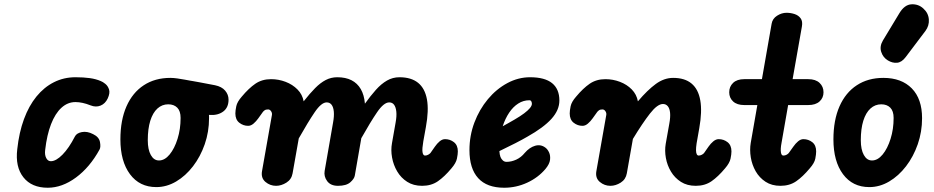

<svg xmlns="http://www.w3.org/2000/svg" viewBox="-20 -872 4384 901"><path d="M204 9Q128.5 9 89.8 -40Q51 -89 61 -172Q69.5 -250.5 92.5 -313Q115.5 -375.5 151.2 -419.2Q187 -463 233.2 -486.2Q279.5 -509.5 334 -509.5Q372 -509.5 401 -505.5Q430 -501.5 453 -491.5Q462.5 -488 474.5 -478.2Q486.5 -468.5 491.8 -451.8Q497 -435 485.5 -410Q474 -385.5 452 -376.5Q430 -367.5 405 -377.5Q385 -385.5 367.5 -389.2Q350 -393 334 -393Q297.5 -393 268.2 -366.2Q239 -339.5 219.5 -289.2Q200 -239 192 -168.5Q189 -145.5 196.8 -130.5Q204.5 -115.5 218.5 -115.5Q243 -115.5 273.2 -146.2Q303.5 -177 331.5 -231.5Q339.5 -247.5 364.2 -252.2Q389 -257 417 -242.5Q445 -229 449.2 -205.2Q453.5 -181.5 447 -170Q401.5 -87 336.5 -39Q271.5 9 204 9Z M713.5 6Q635 6 590 -54.5Q545 -115 545 -218Q545 -308 573.5 -372.8Q602 -437.5 654.8 -472Q707.5 -506.5 779.5 -506.5Q793 -506.5 811.5 -504Q830 -501.5 847.2 -498.2Q864.5 -495 872.5 -493.5Q875.5 -493 883 -491.8Q890.5 -490.5 914.2 -486.2Q938 -482 989 -472Q1020.5 -465.5 1036.5 -446.8Q1052.5 -428 1052.5 -404.5Q1052.5 -367.5 1028 -349Q1003.5 -330.5 966.5 -332.5L960.5 -333Q961 -329.5 961 -325.5Q961 -321.5 961 -317.5Q961 -253.5 940.8 -195.2Q920.5 -137 885.8 -91.8Q851 -46.5 806.5 -20.2Q762 6 713.5 6ZM673.5 -214Q673.5 -170 687.8 -144.5Q702 -119 726 -119Q753 -119 776 -147Q799 -175 813.2 -220.5Q827.5 -266 827.5 -318.5Q827.5 -351 811.8 -366.8Q796 -382.5 769.5 -382.5Q740.5 -382.5 718.8 -362.8Q697 -343 685.2 -305.2Q673.5 -267.5 673.5 -214Z M1275.5 0Q1247.5 0 1225.8 -18.2Q1204 -36.5 1209.5 -68.5L1256 -332Q1257 -337 1255.8 -341.8Q1254.5 -346.5 1252 -350.2Q1249.5 -354 1246 -356.2Q1242.5 -358.5 1238.5 -358.5Q1227.5 -358.5 1222 -354.5Q1216.5 -350.5 1213.5 -346.5L1192 -316.5Q1182 -302.5 1169.8 -292Q1157.5 -281.5 1144.5 -281.5Q1121.5 -281.5 1103 -296Q1084.5 -310.5 1084.5 -339.5Q1084.5 -353 1088.8 -373.5Q1093 -394 1114.5 -418.5Q1147 -457.5 1178.2 -479Q1209.5 -500.5 1252 -500.5Q1287.5 -500.5 1320.2 -488Q1353 -475.5 1376 -452.2Q1399 -429 1405 -396.5Q1434 -433.5 1458.8 -458.5Q1483.5 -483.5 1508.5 -496.5Q1533.5 -509.5 1562.5 -509.5Q1602 -509.5 1629.5 -495.5Q1657 -481.5 1673 -454Q1689 -426.5 1692.5 -385.5Q1719 -422.5 1744 -450.5Q1769 -478.5 1796 -494Q1823 -509.5 1854.5 -509.5Q1909.5 -509.5 1941.8 -483.5Q1974 -457.5 1983.5 -405.8Q1993 -354 1978.5 -275.5L1966.5 -209Q1963.5 -191.5 1962.5 -178.8Q1961.5 -166 1962.8 -158Q1964 -150 1967 -146Q1970 -142 1974.5 -142Q1982.5 -142 1989.5 -146Q1996.5 -150 2000 -154L2021 -184Q2031 -198.5 2043.2 -208.8Q2055.5 -219 2068.5 -219Q2092 -219 2110.2 -204.8Q2128.5 -190.5 2128.5 -161.5Q2128.5 -148 2124.2 -127.5Q2120 -107 2098.5 -82Q2066 -43 2035 -21.5Q2004 0 1961 0Q1920 0 1890.8 -18.8Q1861.5 -37.5 1843.8 -67.8Q1826 -98 1819.8 -133Q1813.5 -168 1819.5 -200.5L1836.5 -297Q1842 -327 1839.8 -348.2Q1837.5 -369.5 1829.2 -380.5Q1821 -391.5 1806.5 -391.5Q1781 -391.5 1749.5 -345.2Q1718 -299 1675.5 -223.5L1645 -48Q1642.5 -33 1623.8 -16.5Q1605 0 1566 0Q1531.5 0 1515.2 -22.2Q1499 -44.5 1503.5 -70L1543 -297Q1548.5 -327 1546.5 -348.2Q1544.5 -369.5 1536 -380.5Q1527.5 -391.5 1513 -391.5Q1488 -391.5 1456.5 -345Q1425 -298.5 1382 -222.5L1353 -58.5Q1348 -30 1324 -15Q1300 0 1275.5 0Z M2346 9Q2265 9 2224 -36Q2183 -81 2183 -167.5Q2183 -235.5 2206.2 -297Q2229.5 -358.5 2269.5 -406.5Q2309.5 -454.5 2360.8 -482Q2412 -509.5 2467.5 -509.5Q2536.5 -509.5 2570.8 -481.8Q2605 -454 2605 -400.5Q2605 -378 2595.8 -356.5Q2586.5 -335 2567.8 -314.2Q2549 -293.5 2521 -272.8Q2493 -252 2455.5 -231Q2432.5 -217.5 2398 -199.8Q2363.5 -182 2323.5 -163Q2324 -154.5 2325.2 -147.8Q2326.5 -141 2328.5 -135.5Q2332.5 -125.5 2339.8 -119Q2347 -112.5 2357 -112.5Q2380 -112.5 2402.8 -123Q2425.5 -133.5 2442.5 -154.5Q2465 -180.5 2491.2 -188Q2517.5 -195.5 2539 -179.5Q2549.5 -172 2556.5 -157Q2563.5 -142 2561.2 -122.2Q2559 -102.5 2540 -79.5Q2505.5 -38.5 2454 -14.8Q2402.5 9 2346 9ZM2339 -279.5Q2353 -287 2366.5 -294.8Q2380 -302.5 2394 -310.5Q2421.5 -326.5 2439.5 -340Q2457.5 -353.5 2466.8 -364.8Q2476 -376 2476 -385Q2476 -391.5 2473.2 -396.5Q2470.5 -401.5 2464 -401.5Q2436 -401.5 2412 -386.2Q2388 -371 2369.5 -343.5Q2351 -316 2339 -279.5Z M2844.5 0Q2816.5 0 2794.8 -18.2Q2773 -36.5 2778.5 -68.5L2825 -332Q2826 -337 2824.8 -341.8Q2823.5 -346.5 2821 -350.2Q2818.5 -354 2815 -356.2Q2811.5 -358.5 2807.5 -358.5Q2796.5 -358.5 2791 -354.5Q2785.5 -350.5 2782.5 -346.5L2761 -316.5Q2751 -302.5 2738.8 -292Q2726.5 -281.5 2713.5 -281.5Q2690.5 -281.5 2672 -296Q2653.5 -310.5 2653.5 -339.5Q2653.5 -353 2657.8 -373.5Q2662 -394 2683.5 -418.5Q2716 -457.5 2747.2 -479Q2778.5 -500.5 2821 -500.5Q2856.5 -500.5 2889.2 -488Q2922 -475.5 2944.8 -452.2Q2967.5 -429 2973.5 -396.5Q3018.5 -449.5 3057.5 -478Q3096.5 -506.5 3139 -506.5Q3193.5 -506.5 3225.2 -480Q3257 -453.5 3266.2 -401.2Q3275.5 -349 3261.5 -270.5L3249 -199.5Q3246 -179.5 3246.2 -166.8Q3246.5 -154 3249.8 -148Q3253 -142 3258.5 -142Q3266.5 -142 3273.8 -146Q3281 -150 3284 -154L3305 -184Q3315 -198.5 3327.5 -208.8Q3340 -219 3352.5 -219Q3376 -219 3394.2 -204.8Q3412.5 -190.5 3412.5 -161.5Q3412.5 -148 3408.2 -127.5Q3404 -107 3382.5 -82Q3350 -43 3319 -21.5Q3288 0 3245 0Q3204.5 0 3175.5 -18.5Q3146.5 -37 3128.8 -66.5Q3111 -96 3104.8 -130.5Q3098.5 -165 3104 -197L3121 -292.5Q3126.5 -322.5 3124.5 -342.8Q3122.5 -363 3113.8 -373.5Q3105 -384 3091 -384Q3065 -384 3029.8 -338.8Q2994.5 -293.5 2950 -220L2921.5 -58.5Q2916.5 -30 2892.8 -15Q2869 0 2844.5 0Z M3642.5 0Q3601.5 0 3572.5 -19Q3543.5 -38 3526.2 -68.2Q3509 -98.5 3503.2 -133.8Q3497.5 -169 3503 -201.5L3534 -379H3472.5Q3438.5 -379 3420.2 -396Q3402 -413 3402 -439Q3402 -465.5 3420.2 -483Q3438.5 -500.5 3472.5 -500.5H3555.5L3601 -760.5Q3605 -784.5 3626.5 -798.2Q3648 -812 3671 -812Q3690.5 -812 3708.8 -806Q3727 -800 3737.2 -786Q3747.5 -772 3743 -747L3699.5 -500.5H3773Q3807.5 -500.5 3826 -483Q3844.5 -465.5 3844.5 -439Q3844.5 -413 3826 -396Q3807.5 -379 3773 -379H3678.5L3647.5 -201.5Q3644.5 -186 3644 -174.8Q3643.5 -163.5 3644.8 -156.2Q3646 -149 3648.8 -145.5Q3651.5 -142 3656 -142Q3664.5 -142 3671.5 -146Q3678.5 -150 3681.5 -154L3703 -184Q3713 -198.5 3725.2 -208.8Q3737.5 -219 3750 -219Q3773.5 -219 3791.8 -204.8Q3810 -190.5 3810 -161.5Q3810 -148 3806 -127.5Q3802 -107 3780 -82Q3747.5 -43 3716.5 -21.5Q3685.5 0 3642.5 0Z M4059.5 6Q3981 6 3936 -54.5Q3891 -115 3891 -218Q3891 -308 3919.5 -372.8Q3948 -437.5 4000.8 -472Q4053.5 -506.5 4125.5 -506.5Q4210.5 -506.5 4258.8 -457.2Q4307 -408 4307 -317.5Q4307 -253.5 4286.8 -195.2Q4266.5 -137 4231.8 -91.8Q4197 -46.5 4152.5 -20.2Q4108 6 4059.5 6ZM4019.5 -214Q4019.5 -170 4033.8 -144.5Q4048 -119 4072 -119Q4099 -119 4122 -147Q4145 -175 4159.2 -220.5Q4173.5 -266 4173.5 -318.5Q4173.5 -351 4157.8 -366.8Q4142 -382.5 4115.5 -382.5Q4086.5 -382.5 4064.8 -362.8Q4043 -343 4031.2 -305.2Q4019.5 -267.5 4019.5 -214ZM4146.5 -588.5Q4123.5 -602.5 4115.2 -628.8Q4107 -655 4123.5 -682.5L4200.5 -810Q4224.5 -850 4257.2 -851.8Q4290 -853.5 4313 -832Q4336.5 -811 4338.8 -781Q4341 -751 4322.5 -726.5L4230 -604Q4211.5 -579.5 4189.8 -577.5Q4168 -575.5 4146.5 -588.5Z"/></svg>

Font: Edu VIC WA NT Hand Pre
Style: Regular
Weight: 400
Designer: Tina and Corey Anderson, Eben Sorkin, Mirko Velimirovic
Foundry: Google for Education
Version: Version 1.000